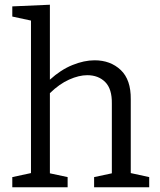

<svg xmlns="http://www.w3.org/2000/svg" viewBox="-20 -792 675 812"><path d="M32 0V-43L111 -60V-705L32 -722V-765L191 -772V-455Q237 -497 286.5 -517Q336 -537 380 -537Q447 -537 490.5 -496Q534 -455 533 -372V-60L611 -43V0H378V-43L453 -59V-354Q454 -416 425 -445Q396 -474 349 -474Q314 -474 272.5 -455.5Q231 -437 191 -398V-59L266 -43V0Z"/></svg>

Font: Bitter
Style: Regular
Weight: 400
Designer: Sol Matas, and Bitter project Authors
Foundry: Sol Matas
Version: Version 2.001